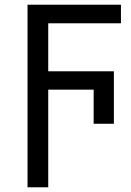

<svg xmlns="http://www.w3.org/2000/svg" viewBox="-20 -556 557 816"><path d="M185 240H97V-536H494V-457H185V-253H464V-30H378V-175H185Z"/></svg>

Font: Noto Sans Living
Style: Regular
Weight: 400
Designer: Monotype Design Team
Foundry: Monotype Imaging Inc.
Version: Version 2.013; ttfautohint (v1.8.4.7-5d5b)